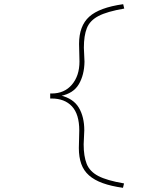

<svg xmlns="http://www.w3.org/2000/svg" viewBox="-20 -706 789 918"><path d="M568 192Q511 184 471 169.5Q431 155 405.5 132.5Q380 110 368.5 77.5Q357 45 357 2L359 -82Q359 -160 324 -197.5Q289 -235 227 -235H220V-259H227Q288 -259 324 -301.5Q360 -344 360 -412L358 -496Q358 -582 406.5 -626Q455 -670 569 -686L574 -665Q492 -651 451 -629.5Q410 -608 395.5 -572Q381 -536 381 -478L384 -411Q383 -348 357 -303.5Q331 -259 269 -247V-250Q331 -235 357 -191Q383 -147 383 -83L380 -16Q380 41 394.5 77.5Q409 114 450 135.5Q491 157 573 171Z"/></svg>

Font: Lexend Zetta Thin
Style: Regular
Weight: 250
Version: Version 1.007